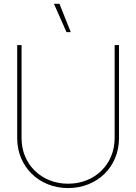

<svg xmlns="http://www.w3.org/2000/svg" viewBox="-20 -959 700 987"><path d="M330.1 7.8C479.5 7.8 591.8 -101.1 591.8 -249V-727.5H569.3V-249C569.3 -114.3 467.3 -14.6 330.1 -14.6C192.9 -14.6 90.8 -114.3 90.8 -249V-727.5H68.4V-249C68.4 -101.6 181.2 7.8 330.1 7.8ZM321.8 -793.9H343.8L285.6 -939.5H257.3Z"/></svg>

Font: Raveo Display Display Thin
Style: Regular
Weight: 100
Designer: Jakub Foglar, Rasmus Andersson (Inter)
Foundry: Jakubfoglar.com
Version: Version 1.100;Glyphs 3.2.3 (3260)